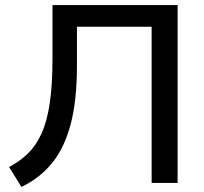

<svg xmlns="http://www.w3.org/2000/svg" viewBox="-20 -725 807 761"><path d="M65 16 16 -63Q58 -85 90 -116Q122 -147 144 -194.5Q166 -242 177 -314.5Q188 -387 188 -491V-705H684V0H581V-619H285V-466Q285 -325 259.5 -230.5Q234 -136 185 -77Q136 -18 65 16Z"/></svg>

Font: Mulish SemiBold
Style: Regular
Weight: 600
Designer: Vernon Adams
Foundry: Vernon Adams
Version: Version 3.603; ttfautohint (v1.8.3)